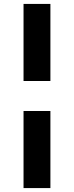

<svg xmlns="http://www.w3.org/2000/svg" viewBox="-20 -795 377 979"><path d="M100 -775H237V-382H100ZM100 -229H237V164H100Z"/></svg>

Font: Roboto Serif Black
Style: Italic
Weight: 900
Italic angle: -10°
Version: Version 1.008